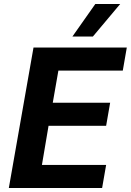

<svg xmlns="http://www.w3.org/2000/svg" viewBox="-20 -937 652 957"><path d="M147 -700H612L592 -585H271L243 -425H529L509 -310H222L189 -115H509L489 0H24ZM455 -917H579L443 -755H341Z"/></svg>

Font: Sarabun
Style: Bold Italic
Weight: 700
Italic angle: -10°
Designer: Suppakit Chalermlarp | Katatrad Co.,Ltd.
Foundry: Cadson Demak Co.,Ltd.
Version: Version 1.000; ttfautohint (v1.6)